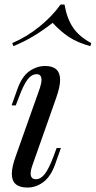

<svg xmlns="http://www.w3.org/2000/svg" viewBox="-20 -822 427 856"><path d="M32.2 0ZM39.6 -616.2 34.7 -629.9Q99.6 -657.7 156.5 -703.9Q213.4 -750 250 -801.8H267.6Q278.3 -739.3 305.7 -699Q333 -658.7 386.7 -629.9L382.8 -616.2Q324.7 -632.3 287.1 -657.2Q249.5 -682.1 214.8 -720.2Q127.4 -651.4 39.6 -616.2ZM165 -465.8Q165 -491.2 143.6 -491.2Q120.6 -491.2 102.5 -467Q84.5 -442.9 64.5 -389.2L50.3 -352.1H31.7L57.6 -424.8Q78.1 -481.9 111.3 -504.9Q144.5 -527.8 181.6 -527.8Q248 -527.8 248 -465.3Q248 -436 231.4 -388.2L124.5 -85Q116.7 -63.5 116.7 -48.3Q116.7 -22.9 140.6 -22.9Q161.1 -22.9 179.2 -45.7Q197.3 -68.4 218.8 -125L232.4 -162.1H251.5L225.6 -88.9Q206.1 -34.7 173.3 -10.3Q140.6 14.2 102.5 14.2Q32.7 14.2 32.7 -46.9Q32.7 -77.6 50.3 -126L157.7 -429.2Q165 -451.2 165 -465.8Z"/></svg>

Font: TypoPRO Playfair Display
Style: Italic
Weight: 400
Italic angle: -14°
Designer: Claus Eggers Sørensen
Foundry: Claus Eggers Sørensen
Version: Version 1.004;PS 001.004;hotconv 1.0.70;makeotf.lib2.5.58329